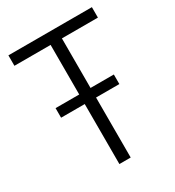

<svg xmlns="http://www.w3.org/2000/svg" viewBox="-179 -851 871 956"><g transform="rotate(-30 256.5 -372.5)"><path d="M225 -345H89V-400H225V-685H17V-745H497V-685H290V-400H424V-345H290V0H225Z"/></g></svg>

Font: Evergrow Sans
Style: Light
Weight: 300
Foundry: 10Web
Version: Version 1.000